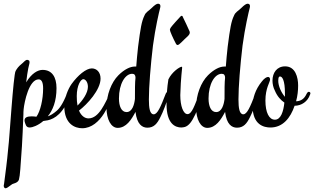

<svg xmlns="http://www.w3.org/2000/svg" viewBox="-65 -679 1690 1033"><path d="M81 -357C71 -357 61 -342 50 -334C35 -322 26 -310 19 -297C7 -279 -15 80 -20 111C-28 201 -36 252 -39 278L-43 309C-44 314 -45 317 -45 320C-45 329 -40 334 -35 334C-30 334 -20 328 -1 313C4 308 31 307 37 287C43 265 45 221 53 108C60 -9 60 -65 61 -65C61 -72 61 -80 62 -89V-90C66 -131 91 -252 143 -252C159 -252 167 -236 167 -203C167 -144 152 -80 131 -51C123 -52 114 -53 106 -53C83 -53 67 -48 67 -31C67 -23 72 -11 75 -4C80 5 87 7 96 7C108 7 139 -3 168 -28L193 -32C228 -40 278 -68 313 -170C314 -173 315 -175 315 -177C315 -182 313 -185 308 -185C303 -185 298 -181 294 -173C274 -121 254 -94 239 -82C223 -68 207 -58 192 -53C219 -86 239 -134 239 -205C239 -264 215 -303 164 -303C139 -303 105 -285 76 -236C79 -264 83 -290 87 -311C88 -320 94 -335 94 -344C94 -349 93 -353 90 -354C87 -356 84 -357 81 -357Z M538 -185C531 -185 528 -181 525 -173C501 -128 469 -42 411 -42C392 -42 372 -55 360 -84C405 -118 476 -196 476 -256C476 -292 454 -311 429 -311C398 -311 354 -274 320 -227C301 -200 281 -152 281 -107C281 -11 339 11 377 11C428 11 468 -26 495 -69L512 -99C521 -118 533 -142 544 -170C545 -172 545 -174 545 -177C545 -182 542 -185 538 -185ZM348 -162C348 -220 370 -253 383 -253C395 -253 408 -237 408 -212C408 -178 379 -138 352 -111C349 -126 348 -143 348 -162Z M839 -185C833 -185 829 -181 826 -173C799 -103 782 -64 762 -64C741 -64 736 -98 736 -144C736 -212 745 -326 758 -434C771 -531 791 -615 796 -634C797 -638 798 -642 798 -646C798 -655 793 -659 785 -659C778 -659 767 -652 751 -636C733 -618 720 -615 712 -595C697 -564 691 -529 678 -428C673 -388 671 -353 668 -321H660C636 -321 604 -306 572 -274C534 -236 508 -169 508 -100C508 -36 533 9 568 9C614 9 642 -35 664 -77C672 -10 700 8 728 8C763 8 781 -14 798 -49C813 -78 828 -119 845 -170C846 -173 846 -176 846 -177C846 -182 843 -185 839 -185ZM664 -261C661 -237 661 -192 661 -147C658 -118 647 -76 616 -76C588 -76 575 -108 575 -149C575 -229 609 -282 646 -282C658 -282 664 -275 664 -261Z M955 -510C952 -518 923 -580 919 -587C918 -592 915 -594 912 -594C910 -594 907 -592 903 -587C896 -580 859 -539 854 -531C851 -526 849 -522 849 -519C849 -511 866 -473 882 -443C885 -438 887 -437 891 -437C900 -437 918 -460 945 -484C952 -491 956 -497 956 -503C956 -506 956 -508 955 -510ZM1020 -185C1014 -185 1009 -181 1006 -173C982 -111 967 -65 944 -65C921 -65 905 -109 905 -167C908 -268 915 -305 915 -315C915 -318 914 -320 913 -320C902 -320 860 -292 841 -252C834 -208 831 -166 831 -119C831 -12 878 7 911 7C918 7 925 5 930 4C951 -3 967 -24 986 -64C999 -92 1011 -127 1026 -170C1027 -172 1027 -174 1027 -177C1027 -182 1024 -185 1020 -185Z M1321 -185C1315 -185 1311 -181 1308 -173C1281 -103 1264 -64 1244 -64C1223 -64 1218 -98 1218 -144C1218 -212 1227 -326 1240 -434C1253 -531 1273 -615 1278 -634C1279 -638 1280 -642 1280 -646C1280 -655 1275 -659 1267 -659C1260 -659 1249 -652 1233 -636C1215 -618 1202 -615 1194 -595C1179 -564 1173 -529 1160 -428C1155 -388 1153 -353 1150 -321H1142C1118 -321 1086 -306 1054 -274C1016 -236 990 -169 990 -100C990 -36 1015 9 1050 9C1096 9 1124 -35 1146 -77C1154 -10 1182 8 1210 8C1245 8 1263 -14 1280 -49C1295 -78 1310 -119 1327 -170C1328 -173 1328 -176 1328 -177C1328 -182 1325 -185 1321 -185ZM1146 -261C1143 -237 1143 -192 1143 -147C1140 -118 1129 -76 1098 -76C1070 -76 1057 -108 1057 -149C1057 -229 1091 -282 1128 -282C1140 -282 1146 -275 1146 -261Z M1414 -35C1383 -35 1363 -73 1363 -138C1363 -205 1388 -237 1388 -251C1388 -260 1384 -265 1377 -265C1370 -265 1357 -258 1344 -241C1308 -197 1294 -149 1294 -108C1294 -7 1355 7 1390 7C1457 7 1498 -45 1520 -110C1557 -110 1591 -133 1603 -170C1604 -172 1605 -174 1605 -177C1605 -182 1601 -185 1596 -185C1592 -185 1588 -181 1584 -173C1571 -145 1552 -135 1528 -134C1536 -163 1539 -192 1539 -219C1539 -262 1525 -322 1469 -322C1425 -322 1401 -288 1401 -245C1401 -228 1405 -208 1414 -191C1427 -160 1446 -140 1465 -127C1460 -79 1446 -35 1414 -35ZM1468 -158C1448 -181 1432 -216 1432 -245C1432 -253 1433 -264 1438 -267C1454 -272 1468 -245 1468 -178Z"/></svg>

Font: Engagement
Style: Regular
Weight: 400
Designer: Astigmatic (AOETI)
Foundry: Astigmatic (AOETI)
Version: Version 1.000